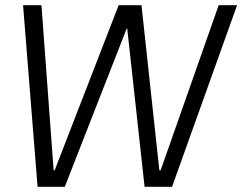

<svg xmlns="http://www.w3.org/2000/svg" viewBox="-20 -720 935 741"><path d="M69 -700H140L187 -63H191L438 -700H526L595 -63H600L824 -700H895L644 1H538L471 -610H469L230 1H125Z"/></svg>

Font: Pathway Extreme 28pt Light
Style: Italic
Weight: 300
Italic angle: -8°
Designer: Eduardo Rodriguez Tunni
Foundry: Eduardo Rodriguez Tunni
Version: Version 1.001;gftools[0.9.26]